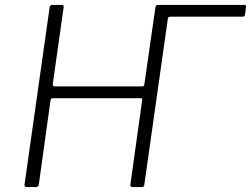

<svg xmlns="http://www.w3.org/2000/svg" viewBox="-20 -762 1022 782"><path d="M623 -742H975Q983 -742 982 -734L978 -703Q977 -694 967 -694H675Q664 -694 663 -685ZM553 -362H194Q188 -362 186 -355L138 -10Q137 0 125 0H89Q84 0 81.5 -2.5Q79 -5 80 -11L182 -731Q183 -742 193 -742H231Q241 -742 239 -731L195 -420Q194 -410 204 -410H559Q567 -410 568 -419L613 -732Q615 -742 622 -742H661Q671 -742 670 -731L568 -11Q567 0 557 0H520Q510 0 511 -10L559 -354Q560 -358 558.5 -360Q557 -362 553 -362Z"/></svg>

Font: Libre Franklin ExtraLight
Style: Italic
Weight: 250
Italic angle: -8°
Designer: Pablo Impallari, Rodrigo Fuenzalida, Nhung Nguyen
Foundry: Impallari Type
Version: Version 3.000